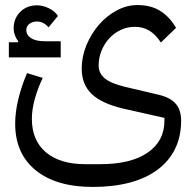

<svg xmlns="http://www.w3.org/2000/svg" viewBox="-20 -499 766 759"><path d="M347 240Q202 240 121 174Q40 108 40 -10Q40 -56 52.5 -107.5Q65 -159 87 -210L149 -191Q130 -152 118 -109.5Q106 -67 106 -29Q106 56 161.5 103Q217 150 317 150H377Q497 150 563.5 104.5Q630 59 630 -22V-33L470 -69Q383 -89 343 -127Q303 -165 303 -227Q303 -275 321.5 -320Q340 -365 370.5 -400.5Q401 -436 441 -457.5Q481 -479 523 -479Q577 -479 614 -455.5Q651 -432 676 -389L616 -331Q595 -363 570 -378Q545 -393 513 -393Q484 -393 458 -381Q432 -369 412.5 -348Q393 -327 381.5 -299Q370 -271 370 -240Q370 -209 394.5 -189Q419 -169 473 -156L609 -124Q654 -113 675 -88.5Q696 -64 696 -22Q696 40 672.5 88.5Q649 137 604 171Q559 205 494 222.5Q429 240 347 240ZM15 -332H51L52 -336Q44 -346 39 -359.5Q34 -373 34 -387Q34 -426 60 -452Q86 -478 126 -478Q149 -478 173 -466.5Q197 -455 209 -436L172 -391Q152 -414 126 -414Q108 -414 96 -404.5Q84 -395 84 -381Q84 -360 103 -348Q122 -336 156 -336H220V-272H15Z"/></svg>

Font: IBM Plex Sans Arabic
Style: Regular
Weight: 400
Designer: Mike Abbink, Paul van der Laan, Pieter van Rosmalen, Wael Morcos, Khajak Apelian
Foundry: Bold Monday
Version: Version 1.1